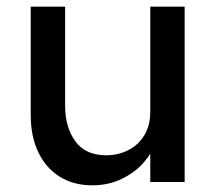

<svg xmlns="http://www.w3.org/2000/svg" viewBox="-20 -545 645 575"><path d="M430 -525H533V0H430V-110L448 -122Q437 -89 411 -59Q385 -29 345 -9.5Q305 10 256 10Q201 10 159.5 -15.5Q118 -41 95 -88.5Q72 -136 72 -201V-525H175V-229Q175 -164 205.5 -122Q236 -80 298 -80Q334 -80 364.5 -95.5Q395 -111 412.5 -140.5Q430 -170 430 -209Z"/></svg>

Font: Lexend
Style: Regular
Weight: 400
Designer: Thomas Jockin
Foundry: Lexend
Version: Version 1.000